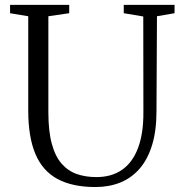

<svg xmlns="http://www.w3.org/2000/svg" viewBox="-20 -763 756 792"><path d="M373.5 8.5Q279 8.5 217.5 -24.5Q156 -57.5 126.2 -127.5Q96.5 -197.5 96.5 -308V-696L21.5 -708.5V-743H265.5V-708.5L179.5 -696V-300.5Q179.5 -221.5 193.8 -169.5Q208 -117.5 234.5 -87.5Q261 -57.5 297.2 -45Q333.5 -32.5 377.5 -32.5Q440.5 -32.5 483.8 -62.8Q527 -93 549.5 -152.8Q572 -212.5 571.5 -301L571 -695L490.5 -708.5V-743H700V-708.5L627.5 -696L625.5 -305Q625.5 -223.5 607.2 -164.2Q589 -105 555.5 -66.8Q522 -28.5 476 -10Q430 8.5 373.5 8.5Z"/></svg>

Font: Merriweather 60pt Light
Style: Regular
Weight: 300
Version: Version 2.100